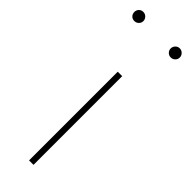

<svg xmlns="http://www.w3.org/2000/svg" viewBox="-275 -716 728 728"><g transform="rotate(45 89.0 -352.5)"><path d="M106.4 -475.6V0H82.5V-475.6ZM8.3 -662.8Q1 -655.8 -9.3 -655.8Q-19.5 -655.8 -26.4 -662.8Q-33.2 -669.9 -33.2 -680.2Q-33.2 -690.4 -26.4 -697.5Q-19.5 -704.6 -9.3 -704.6Q1 -704.6 8.3 -697.3Q15.6 -689.9 15.6 -679.9Q15.6 -669.9 8.3 -662.8ZM210.9 -679.9Q210.9 -669.9 203.6 -662.8Q196.3 -655.8 186.3 -655.8Q176.3 -655.8 169.2 -662.8Q162.1 -669.9 162.1 -679.9Q162.1 -689.9 169.2 -697.3Q176.3 -704.6 186.3 -704.6Q196.3 -704.6 203.6 -697.3Q210.9 -689.9 210.9 -679.9Z"/></g></svg>

Font: Yantramanav Thin
Style: Regular
Weight: 250
Version: Version 1.001;PS 1.0;hotconv 1.0.72;makeotf.lib2.5.5900; ttf